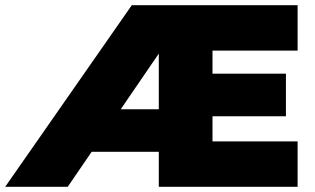

<svg xmlns="http://www.w3.org/2000/svg" viewBox="-40 -720 1214 740"><path d="M-20 0 468 -700H1107V-525H779V-436H1062V-272H779V-175H1107V0H572V-135H297L409 -299H572V-558L597 -550L221 0Z"/></svg>

Font: Lexend Deca Black
Style: Regular
Weight: 900
Designer: Bonnie Shaver-Troup, Thomas Jockin
Foundry: Lexend
Version: Version 1.007